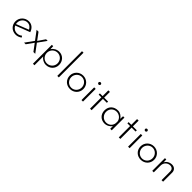

<svg xmlns="http://www.w3.org/2000/svg" viewBox="351 -2375 4178 4178"><g transform="rotate(45 2440.0 -286.0)"><path d="M260 -33C191 -33 137 -72 112 -127L446 -256C418 -344 353 -404 260 -404C143 -404 51 -311 51 -197C51 -81 137 8 259 8C310 8 360 -12 398 -42L374 -76C343 -50 303 -33 260 -33ZM257 -364C320 -364 365 -324 389 -275L101 -162C98 -174 97 -186 97 -199C97 -292 167 -364 257 -364Z M856 0 710 -197 848 -391H799L687 -228L566 -391H507L653 -196L512 0H562L678 -163L800 0Z M1196 -403C1122 -403 1055 -364 1018 -307L1015 -394H973V188H1020V-83C1054 -28 1120 8 1189 8C1305 8 1395 -77 1395 -196C1395 -315 1308 -403 1196 -403ZM1181 -31C1096 -31 1026 -96 1020 -179V-211C1027 -296 1096 -362 1184 -362C1275 -362 1347 -290 1347 -196C1347 -104 1273 -31 1181 -31Z M1535 -760V0H1582V-760Z M1722 -198C1722 -77 1812 8 1930 8C2050 8 2139 -83 2139 -198C2139 -312 2050 -404 1931 -404C1812 -404 1722 -312 1722 -198ZM1769 -197C1769 -283 1837 -363 1930 -363C2020 -363 2091 -289 2091 -197C2091 -105 2020 -32 1930 -32C1840 -32 1769 -105 1769 -197Z M2269 -535C2269 -516 2286 -501 2304 -501C2322 -501 2338 -515 2338 -535C2338 -554 2322 -568 2304 -568C2286 -568 2269 -554 2269 -535ZM2279 -391V0H2326V-391Z M2543 -563V-386H2460V-348H2543V0H2591V-348H2712V-386H2591V-563Z M3168 -391 3163 -306C3133 -363 3069 -403 3004 -403C2882 -403 2791 -326 2791 -196C2791 -74 2879 8 2991 8C3068 8 3134 -36 3163 -83V0H3210V-391ZM3001 -32C2912 -32 2838 -106 2838 -198C2838 -298 2911 -363 3000 -363C3080 -363 3147 -307 3163 -234V-178C3157 -92 3088 -32 3001 -32Z M3427 -563V-386H3344V-348H3427V0H3475V-348H3596V-386H3475V-563Z M3703 -535C3703 -516 3720 -501 3738 -501C3756 -501 3772 -515 3772 -535C3772 -554 3756 -568 3738 -568C3720 -568 3703 -554 3703 -535ZM3713 -391V0H3760V-391Z M3900 -198C3900 -77 3990 8 4108 8C4228 8 4317 -83 4317 -198C4317 -312 4228 -404 4109 -404C3990 -404 3900 -312 3900 -198ZM3947 -197C3947 -283 4015 -363 4108 -363C4198 -363 4269 -289 4269 -197C4269 -105 4198 -32 4108 -32C4018 -32 3947 -105 3947 -197Z M4667 -402C4595 -402 4528 -365 4502 -304L4498 -391H4457V0H4504V-210C4504 -300 4573 -361 4652 -361C4711 -359 4741 -322 4743 -272V0H4791V-285C4789 -354 4740 -402 4667 -402Z"/></g></svg>

Font: Sulaf Light
Style: Regular
Weight: 300
Designer: Bandar Raffah (Arabic) and Santiago Orozco (Latin)
Foundry: Caramella and Typemade
Version: Version 1.005;PS 001.005;hotconv 1.0.88;makeotf.lib2.5.64775